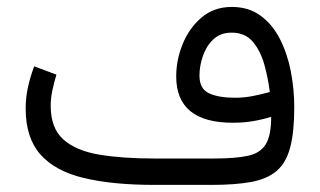

<svg xmlns="http://www.w3.org/2000/svg" viewBox="-20 -520 899 540"><path d="M742.7 -191.4Q717.3 -183.6 691.4 -179.2Q665.5 -174.8 634.8 -174.8Q475.6 -174.8 475.6 -305.2Q475.6 -351.6 493.9 -396.5Q512.2 -441.4 547.1 -470.9Q582 -500.5 631.8 -500.5Q679.2 -500.5 712.6 -476.1Q746.1 -451.7 767.1 -410.6Q788.1 -369.6 797.9 -319.6Q807.6 -269.5 807.6 -218.3Q807.6 -148.4 796.1 -105.2Q784.7 -62 758.1 -39.3Q731.4 -16.6 686.8 -8.3Q642.1 0 575.7 0H413.6Q296.9 0 216.1 -19.3Q135.3 -38.6 93.8 -85.4Q52.2 -132.3 52.2 -214.8Q52.2 -246.1 58.8 -275.6Q65.4 -305.2 76.2 -333.5L138.7 -310.1Q132.3 -289.1 127.4 -266.4Q122.6 -243.7 122.6 -222.7Q122.6 -159.7 158 -127.9Q193.4 -96.2 258.5 -85.2Q323.7 -74.2 413.6 -74.2H581.5Q642.1 -74.2 677.2 -81.8Q712.4 -89.4 727.5 -114.3Q742.7 -139.2 742.7 -191.4ZM641.1 -245.1Q666.5 -245.1 690.4 -249.8Q714.4 -254.4 738.8 -261.2Q734.4 -297.9 723.9 -336.7Q713.4 -375.5 691.7 -401.9Q669.9 -428.2 631.3 -428.2Q599.6 -428.2 579.6 -408.9Q559.6 -389.6 550.3 -361.6Q541 -333.5 541 -307.6Q541 -270 567.9 -257.6Q594.7 -245.1 641.1 -245.1Z"/></svg>

Font: Vazirmatn UI FD Light
Style: Regular
Weight: 300
Designer: Saber Rastikerdar
Foundry: Saber Rastikerdar
Version: Version 33.003